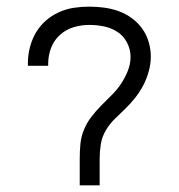

<svg xmlns="http://www.w3.org/2000/svg" viewBox="-20 -558 540 578"><path d="M220 0V-80Q220 -102 222 -124Q224 -146 232.5 -167Q241 -188 254.5 -205.5Q268 -223 283.5 -239Q299 -255 315 -270.5Q331 -286 343.5 -304.5Q356 -323 364.5 -344Q373 -365 373 -387Q373 -409 362.5 -429.5Q352 -450 333.5 -462Q315 -474 293 -478.5Q271 -483 249 -483Q225 -483 201.5 -476Q178 -469 160 -452.5Q142 -436 133.5 -413Q125 -390 125 -366Q125 -365 125 -363.5Q125 -362 125 -360H64Q64 -362 64 -364.5Q64 -367 64 -369Q64 -392 70 -415.5Q76 -439 88 -459.5Q100 -480 117.5 -495.5Q135 -511 157 -521Q179 -531 202 -534.5Q225 -538 249 -538Q271 -538 293.5 -535Q316 -532 337 -524.5Q358 -517 376.5 -503.5Q395 -490 408 -472Q421 -454 427.5 -432Q434 -410 434 -388Q434 -366 428 -344Q422 -322 412 -302.5Q402 -283 388 -265Q374 -247 358 -231.5Q342 -216 326 -200.5Q310 -185 298.5 -165.5Q287 -146 283.5 -124Q280 -102 280 -80V0Z"/></svg>

Font: Iosevka Term Light
Style: Regular
Weight: 300
Monospace: yes
Designer: Belleve Invis
Foundry: Belleve Invis
Version: Version 9.0.1; ttfautohint (v1.8.3)